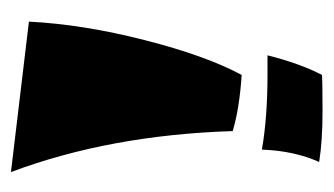

<svg xmlns="http://www.w3.org/2000/svg" viewBox="-146 -442 595 342"><g transform="rotate(-90 151.0 -271.5)"><path d="M15 -549 283 -517Q278 -420 250 -310.5Q222 -201 188 -138Q128 -142 88 -154Q81 -373 15 -549ZM190 -92H223Q208 -33 188 5Q177 6 123.5 6Q70 6 33 0Q53 -45 55 -102Q112 -92 190 -92Z"/></g></svg>

Font: Ruslan Display
Style: Regular
Weight: 400
Version: Version 1.001